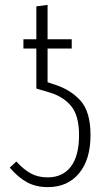

<svg xmlns="http://www.w3.org/2000/svg" viewBox="-20 -761 444 787"><path d="M351 -207Q351 -107 304 -50.5Q257 6 176 6Q128 6 91.5 -13.5Q55 -33 20 -74L47 -99Q77 -66 106.5 -50Q136 -34 175 -34Q237 -34 270.5 -78Q304 -122 304 -207Q304 -288 271 -327Q238 -366 183 -382L129 -398V-562H76V-600H129V-735L175 -741V-600H274V-562H175V-424L202 -415Q269 -394 310 -348.5Q351 -303 351 -207Z"/></svg>

Font: Fira Sans Extra Condensed ExtraLight
Style: Regular
Weight: 275
Width: 1
Designer: Carrois Corporate & Edenspiekermann AG
Foundry: Carrois Corporate GbR & Edenspiekermann AG
Version: Version 4.203